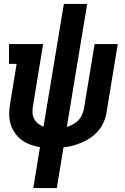

<svg xmlns="http://www.w3.org/2000/svg" viewBox="-20 -755 640 980"><path d="M150 205 184 -4Q159 -8 134.5 -17Q110 -26 90 -41Q70 -56 55.5 -77Q41 -98 34 -122.5Q27 -147 27 -174Q27 -201 32 -228L65 -429H26V-530H200L148 -212Q145 -195 146 -178.5Q147 -162 154.5 -148Q162 -134 174.5 -124Q187 -114 202 -108L306 -735H425L321 -107Q337 -112 352 -120Q367 -128 379 -140Q391 -152 398 -167.5Q405 -183 408 -198L463 -530H581L524 -182Q521 -164 515 -146Q509 -128 499 -111.5Q489 -95 475.5 -80.5Q462 -66 446 -54.5Q430 -43 412.5 -34.5Q395 -26 377 -19.5Q359 -13 341 -9Q323 -5 304 -3L270 205Z"/></svg>

Font: Iosevka Slab Extended Oblique
Style: Bold
Weight: 700
Width: 7
Italic angle: -9°
Monospace: yes
Designer: Belleve Invis
Foundry: Belleve Invis
Version: Version 11.1.1; ttfautohint (v1.8.3)